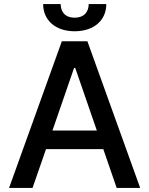

<svg xmlns="http://www.w3.org/2000/svg" viewBox="-20 -932 740 952"><path d="M141.3 0 208.1 -192.5H492.2L558.6 0H675.1L413.4 -727.3H286.6L24.9 0ZM193.9 -911.9C193.9 -832 254.6 -777 350.1 -777C446.4 -777 507.1 -832 507.1 -911.9H419.7C419.7 -876.1 399.9 -844.5 350.1 -844.5C299.7 -844.5 280.9 -876.4 280.9 -911.9ZM240.1 -284.8 347.3 -595.2H353L460.2 -284.8Z"/></svg>

Font: Magic Ui Pro Medium
Style: Regular
Weight: 500
Designer: Stefan Endress, Andreas Faust
Version: Version 1.000;FEAKit 1.0